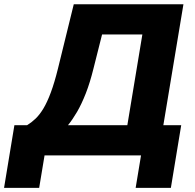

<svg xmlns="http://www.w3.org/2000/svg" viewBox="-63 -748 938 924"><path d="M-43.5 156.2 6.3 -145.5H67.4Q88.4 -158.2 107.9 -176.8Q127.4 -195.3 145.8 -225.6Q164.1 -255.9 181.6 -303Q199.2 -350.1 216.3 -419.4L292 -727.5H819.8L723.1 -145.5H809.1L759.3 156.2H589.8L615.7 0H151.4L125.5 156.2ZM264.2 -145.5H549.8L622.1 -582H428.2L387.2 -419.4Q370.1 -350.1 349.9 -298.6Q329.6 -247.1 307.9 -209.7Q286.1 -172.4 264.2 -145.5Z"/></svg>

Font: Inter 24pt ExtraBold
Style: Italic
Weight: 800
Italic angle: -9.3988°
Designer: Rasmus Andersson
Foundry: rsms
Version: Version 4.001;git-66647c0bb